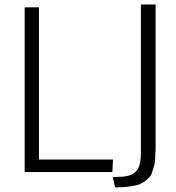

<svg xmlns="http://www.w3.org/2000/svg" viewBox="-20 -759 777 847"><path d="M88.9 0V-726.6H151.9V-55.2H478.5L475.6 0ZM487.8 67.4 477.5 22.5 506.8 21Q522.5 21 535.2 18.6Q547.9 16.1 557.1 12.9Q566.4 9.8 573.5 2.9Q580.6 -3.9 585.2 -9.3Q589.8 -14.6 593.3 -25.1Q596.7 -35.6 598.1 -42.5Q599.6 -49.3 600.6 -62.5Q601.6 -75.7 601.6 -83.3Q601.6 -90.8 601.6 -105.5V-739.3H666.5V-147.9Q666.5 -117.2 666.3 -102.1Q666 -86.9 664.6 -62.7Q663.1 -38.6 659.9 -27.3Q656.7 -16.1 651.1 1Q645.5 18.1 636.7 25.6Q627.9 33.2 615 43.2Q602.1 53.2 585 57.4Q567.9 61.5 545.2 64.5Q522.5 67.4 493.7 67.4Z"/></svg>

Font: Oxygen Light
Style: Regular
Weight: 300
Designer: vernon adams
Foundry: Vernon Adams
Version: Version Release 0.2.3 webfont; ttfautohint (v0.93.3-1d66) -l